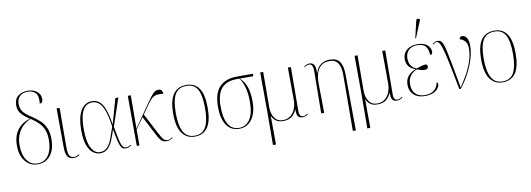

<svg xmlns="http://www.w3.org/2000/svg" viewBox="-73 -1293 5594 2022"><g transform="rotate(-10 2724.5 -282.5)"><path d="M238 10Q183 10 141.5 -19Q100 -48 77 -100Q54 -152 54 -221Q54 -327 105 -391.5Q156 -456 240 -477Q181 -514 150.5 -550.5Q120 -587 120 -640Q120 -707 162 -739.5Q204 -772 264 -772Q325 -772 363.5 -741Q402 -710 402 -661Q402 -640 394.5 -628Q387 -616 368 -616Q378 -696 347.5 -729Q317 -762 262 -762Q212 -762 180 -733.5Q148 -705 148 -649Q148 -601 171.5 -569Q195 -537 253 -499Q307 -464 345 -429Q383 -394 403.5 -346Q424 -298 424 -224Q424 -116 373.5 -53Q323 10 238 10ZM238 0Q313 0 354.5 -60Q396 -120 396 -225Q396 -290 377 -335Q358 -380 324 -412.5Q290 -445 246 -474Q201 -457 163.5 -423Q126 -389 104 -338Q82 -287 82 -220Q82 -120 124 -60Q166 0 238 0Z M626 10Q574 10 555 -22Q536 -54 536 -123L534 -536H566L564 -122Q564 -90 567.5 -62Q571 -34 585 -17Q599 0 629 0Q644 0 656 -5Q668 -10 681 -19L686 -12Q674 -1 657 4.5Q640 10 626 10Z M906 10Q867 10 831 -15.5Q795 -41 772 -101.5Q749 -162 749 -268Q749 -398 791.5 -472Q834 -546 913 -546Q983 -546 1023.5 -481.5Q1064 -417 1086 -269H1087L1162 -536H1194L1094 -240Q1108 -162 1118 -114.5Q1128 -67 1137.5 -43.5Q1147 -20 1158.5 -12Q1170 -4 1187 -4Q1200 -4 1212.5 -10Q1225 -16 1234 -23L1239 -16Q1228 -7 1213.5 -0.5Q1199 6 1183 6Q1163 6 1149.5 -1Q1136 -8 1125.5 -29.5Q1115 -51 1104.5 -94.5Q1094 -138 1081 -211H1079Q1061 -152 1040 -102Q1019 -52 987.5 -21Q956 10 906 10ZM905 -3Q954 -3 984 -35.5Q1014 -68 1034.5 -123Q1055 -178 1077 -245Q1062 -357 1038.5 -419.5Q1015 -482 983.5 -507.5Q952 -533 913 -533Q863 -533 833 -500Q803 -467 790 -408Q777 -349 777 -271Q777 -137 812.5 -70Q848 -3 905 -3Z M1297 0 1295 -536H1327L1325 -180L1496 -427Q1539 -490 1565.5 -516.5Q1592 -543 1621 -543Q1648 -543 1658 -527.5Q1668 -512 1668 -492Q1632 -497 1605 -495Q1578 -493 1552.5 -474.5Q1527 -456 1496 -411L1427 -313L1533 -109Q1553 -70 1567 -47Q1581 -24 1595 -14Q1609 -4 1630 -4Q1643 -4 1654.5 -10Q1666 -16 1677 -26L1682 -19Q1650 6 1620 6Q1593 6 1576 -3Q1559 -12 1545 -32Q1531 -52 1513 -87L1409 -288L1325 -170V0Z M1917 10Q1831 10 1782 -57.5Q1733 -125 1733 -267Q1733 -406 1780 -474Q1827 -542 1921 -542Q2010 -542 2056 -475Q2102 -408 2102 -267Q2102 -124 2055 -57Q2008 10 1917 10ZM1917 0Q2004 0 2039 -69Q2074 -138 2074 -267Q2074 -405 2038 -468.5Q2002 -532 1920 -532Q1834 -532 1797.5 -467.5Q1761 -403 1761 -267Q1761 -135 1798.5 -67.5Q1836 0 1917 0Z M2393 10Q2305 10 2257.5 -59.5Q2210 -129 2210 -252Q2210 -400 2274.5 -468Q2339 -536 2462 -536H2635L2631 -510H2489Q2540 -461 2559.5 -398Q2579 -335 2579 -246Q2579 -169 2556.5 -111.5Q2534 -54 2492.5 -22Q2451 10 2393 10ZM2392 0Q2465 0 2508 -63Q2551 -126 2551 -253Q2551 -328 2535 -395.5Q2519 -463 2484 -510H2452Q2349 -510 2293.5 -450Q2238 -390 2238 -255Q2238 -130 2277 -65Q2316 0 2392 0Z M2711 240 2713 -136 2711 -536H2743L2741 -159Q2741 -90 2771.5 -45Q2802 0 2860 0Q2911 0 2944.5 -28Q2978 -56 2993.5 -99Q3009 -142 3009 -189L3007 -536H3039L3036 -63Q3036 -37 3045 -20.5Q3054 -4 3077 -4Q3090 -4 3100 -8.5Q3110 -13 3125 -23L3130 -16Q3113 -4 3098.5 1Q3084 6 3069 6Q3036 6 3021 -15Q3006 -36 3008 -87H3006Q2986 -41 2952.5 -15.5Q2919 10 2862 10Q2808 10 2780 -15Q2752 -40 2743 -64H2741L2743 240Z M3565 240 3568 -360Q3569 -437 3541.5 -482.5Q3514 -528 3450 -528Q3394 -528 3360 -500.5Q3326 -473 3311 -424Q3296 -375 3297 -311L3301 0H3269L3274 -457Q3274 -490 3263.5 -509.5Q3253 -529 3232 -529Q3224 -529 3212.5 -526Q3201 -523 3183 -510L3178 -517Q3207 -539 3237 -539Q3271 -539 3286.5 -514.5Q3302 -490 3300 -428H3303Q3320 -489 3362 -515.5Q3404 -542 3450 -542Q3529 -542 3560.5 -497Q3592 -452 3593 -359L3597 240Z M3720 240 3722 -136 3720 -536H3752L3750 -159Q3750 -90 3780.5 -45Q3811 0 3869 0Q3920 0 3953.5 -28Q3987 -56 4002.5 -99Q4018 -142 4018 -189L4016 -536H4048L4045 -63Q4045 -37 4054 -20.5Q4063 -4 4086 -4Q4099 -4 4109 -8.5Q4119 -13 4134 -23L4139 -16Q4122 -4 4107.5 1Q4093 6 4078 6Q4045 6 4030 -15Q4015 -36 4017 -87H4015Q3995 -41 3961.5 -15.5Q3928 10 3871 10Q3817 10 3789 -15Q3761 -40 3752 -64H3750L3752 240Z M4378 10Q4302 10 4259 -30.5Q4216 -71 4216 -137Q4216 -197 4248.5 -233Q4281 -269 4328 -285V-287Q4283 -301 4258.5 -332Q4234 -363 4234 -410Q4234 -469 4277 -505.5Q4320 -542 4389 -542Q4439 -542 4470.5 -526.5Q4502 -511 4517 -487Q4532 -463 4532 -436Q4532 -421 4524 -413.5Q4516 -406 4506 -406Q4506 -459 4480.5 -495.5Q4455 -532 4388 -532Q4330 -532 4296.5 -499Q4263 -466 4263 -412Q4263 -361 4285.5 -332Q4308 -303 4340 -292Q4375 -303 4399.5 -309.5Q4424 -316 4446 -317Q4452 -312 4456.5 -306.5Q4461 -301 4461 -290Q4461 -278 4451 -270Q4441 -262 4428 -262Q4408 -262 4390.5 -266Q4373 -270 4339 -281Q4317 -272 4295 -255Q4273 -238 4258.5 -209.5Q4244 -181 4244 -139Q4244 -88 4263 -57.5Q4282 -27 4312.5 -13.5Q4343 0 4380 0Q4500 0 4524 -113Q4529 -109 4532.5 -103.5Q4536 -98 4536 -86Q4536 -70 4520 -47Q4504 -24 4469 -7Q4434 10 4378 10ZM4389 -605 4382 -608 4424 -787Q4429 -805 4440.5 -805Q4452 -805 4464 -796V-788Z M4746 0Q4718 -146 4698.5 -242.5Q4679 -339 4664.5 -396.5Q4650 -454 4638.5 -482.5Q4627 -511 4616.5 -520Q4606 -529 4594 -529Q4586 -529 4576 -523.5Q4566 -518 4557 -510L4552 -517Q4562 -525 4575 -532Q4588 -539 4607 -539Q4626 -539 4639 -531Q4652 -523 4663.5 -495Q4675 -467 4688 -410Q4701 -353 4719 -256.5Q4737 -160 4763 -13Q4799 -67 4835.5 -131Q4872 -195 4896 -265.5Q4920 -336 4920 -408Q4920 -456 4895 -483Q4870 -510 4840 -516Q4842 -529 4850.5 -536.5Q4859 -544 4870 -544Q4899 -544 4918.5 -516Q4938 -488 4938 -429Q4938 -368 4917 -295Q4896 -222 4856.5 -146.5Q4817 -71 4762 0Z M5210 10Q5124 10 5075 -57.5Q5026 -125 5026 -267Q5026 -406 5073 -474Q5120 -542 5214 -542Q5303 -542 5349 -475Q5395 -408 5395 -267Q5395 -124 5348 -57Q5301 10 5210 10ZM5210 0Q5297 0 5332 -69Q5367 -138 5367 -267Q5367 -405 5331 -468.5Q5295 -532 5213 -532Q5127 -532 5090.5 -467.5Q5054 -403 5054 -267Q5054 -135 5091.5 -67.5Q5129 0 5210 0Z"/></g></svg>

Font: Noto Serif Display SemiCondensed Thin
Style: Regular
Weight: 100
Width: 4
Designer: Monotype Design Team
Foundry: Monotype Imaging Inc.
Version: Version 2.009